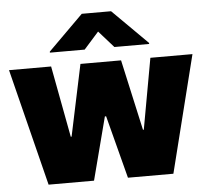

<svg xmlns="http://www.w3.org/2000/svg" viewBox="-56 -834 963 892"><g transform="rotate(-5 425.5 -388.5)"><path d="M134.8 0 -2 -545.9H194.3L256.8 -212.9H260.7L331.1 -545.9H520.5L593.8 -215.8H597.7L657.2 -545.9H853.5L716.8 0H504.9L428.7 -293H422.9L346.7 0ZM495.1 -610.4 425.8 -688.5 356.4 -610.4H194.3V-615.2L357.4 -777.3H494.1L657.2 -615.2V-610.4Z"/></g></svg>

Font: Inter Tight Black
Style: Regular
Weight: 900
Designer: Rasmus Andersson
Foundry: rsms
Version: Version 3.004; ttfautohint (v1.8.4.7-5d5b)